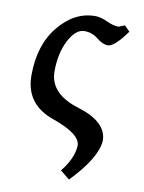

<svg xmlns="http://www.w3.org/2000/svg" viewBox="-83 -544 632 843"><g transform="rotate(10 233.5 -122.5)"><path d="M283.7 241.2 242.2 207.5Q292.5 146 295.4 87.9Q295.4 36.1 168.7 -8.1Q42 -52.2 42 -181.6Q42 -316.4 111.3 -401.1Q180.7 -485.8 273.4 -485.8Q297.9 -485.8 327.9 -471.7Q357.9 -457.5 381.8 -457.5L408.2 -468.3L432.1 -444.3Q380.4 -371.1 349.6 -368.7Q326.2 -368.7 299.3 -390.6Q272.5 -412.6 237.8 -412.6Q198.7 -412.6 168.7 -354.5Q138.7 -296.4 138.7 -215.8Q138.7 -116.2 269.5 -76.2Q400.4 -36.1 400.4 47.9Q395 126 283.7 241.2Z"/></g></svg>

Font: Kelvinch
Style: Bold
Weight: 700
Designer: Paul James Miller
Foundry: High-Logic / Made with FontCreator
Version: Version 3.501;March 28, 2021;FontCreator 13.0.0.2683 64-bit